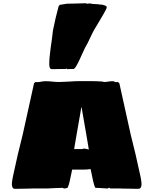

<svg xmlns="http://www.w3.org/2000/svg" viewBox="-20 -1178 951 1199"><path d="M349.1 -666Q349.6 -666 357.2 -666.3Q364.7 -666.5 375.7 -667Q386.7 -667.5 399.4 -668Q412.1 -668.5 422.9 -669.2Q433.6 -669.9 440.4 -670.2Q447.3 -670.4 446.8 -670.9Q449.7 -670.9 463.9 -671.1Q478 -671.4 497.6 -671.4Q517.1 -671.4 539.3 -671.4Q561.5 -671.4 580.8 -670.9Q600.1 -670.4 613.5 -669.2Q627 -668 628.9 -666Q643.1 -666 656 -668.5Q668.9 -670.9 683.1 -670.9Q689 -670.9 694.8 -668Q700.7 -665 707 -665Q710 -665 711.7 -665.5Q713.4 -666 715.8 -666Q718.8 -664.6 722.4 -660.9Q726.1 -657.2 726.1 -654.8L795.9 -338.9Q811.5 -278.3 826.4 -214.8Q841.3 -151.4 854 -90.8Q855 -86.4 856.9 -77.9Q858.9 -69.3 860.6 -59.1Q862.3 -48.8 863.3 -38.3Q864.3 -27.8 863 -19Q861.8 -10.3 857.7 -4.6Q853.5 1 845.7 1Q842.3 1 832.5 1Q822.8 1 810.1 0.7Q797.4 0.5 783.9 0.2Q770.5 0 758.8 -0.2Q747.1 -0.5 739.3 -0.5Q731.4 -0.5 731 -1H668Q668 -2 666.7 -3.4Q665.5 -4.9 657.7 -4.9Q656.7 -4.9 656 -2.9Q655.3 -1 653.8 -1H650.9Q650.4 -1 642.3 -1.5Q634.3 -2 622.8 -2.7Q611.3 -3.4 598.4 -4.2Q585.4 -4.9 575.7 -4.9Q568.4 -17.1 561.3 -48.3Q554.2 -79.6 545.9 -122.1Q534.2 -120.1 520 -119.4Q505.9 -118.7 490.7 -118.7Q475.6 -118.7 460 -118.9Q444.3 -119.1 430.7 -119.1Q422.4 -78.1 415.5 -47.6Q408.7 -17.1 401.9 -4.9Q397.9 -4.9 392.8 -2.9Q387.7 -1 386.7 -1H383.8Q378.4 -1 375.5 -2.9Q372.6 -4.9 370.1 -4.9Q344.2 -4.4 324.7 -3.4Q316.4 -2.9 308.3 -2.7Q300.3 -2.4 293.9 -2Q287.6 -1.5 283.7 -1.2Q279.8 -1 279.8 -1H187Q186 -1 178.5 -0.7Q170.9 -0.5 159.2 -0.2Q147.5 0 133.8 0.2Q120.1 0.5 107.7 0.7Q95.2 1 85.4 1Q75.7 1 71.8 1Q64 1 60.1 -4.6Q56.2 -10.3 54.9 -19Q53.7 -27.8 54.7 -38.3Q55.7 -48.8 57.6 -59.1Q59.6 -69.3 61.3 -77.9Q63 -86.4 64 -90.8Q76.7 -151.4 91.6 -214.8Q106.4 -278.3 122.1 -338.9L191.9 -654.8Q191.9 -657.2 195.3 -660.9Q198.7 -664.6 202.1 -666Q204.6 -666 206.3 -665.5Q208 -665 210.9 -665Q223.6 -665 237.3 -668Q251 -670.9 265.1 -670.9Q286.1 -670.9 305.9 -668.5Q325.7 -666 349.1 -666ZM485.8 -496.1Q485.8 -495.6 483.6 -482.7Q481.4 -469.7 477.8 -449Q474.1 -428.2 469.5 -401.9Q464.8 -375.5 460.2 -348.1Q455.6 -320.8 450.9 -294.2Q446.3 -267.6 442.9 -247.1H494.1Q495.1 -248 497.6 -249Q500 -250 501 -250H502.9Q512.7 -250 520.3 -247.8Q527.8 -245.6 534.7 -244.1Q531.2 -264.6 526.9 -291.3Q522.5 -317.9 517.6 -345.7Q512.7 -373.5 508.1 -400.4Q503.4 -427.2 499.8 -448.2Q496.1 -469.2 493.9 -482.4Q491.7 -495.6 491.7 -496.1Q491.2 -498 490.7 -500Q490.2 -502 490 -504.6Q489.7 -507.3 488.8 -511.2Q487.8 -507.3 487.3 -504.6Q486.8 -502 486.3 -500Q485.8 -498 485.8 -496.1ZM510.7 -878.9Q502.9 -863.8 493.2 -841.3Q483.4 -818.8 473.4 -797.9Q463.4 -776.9 454.1 -762Q444.8 -747.1 437.5 -747.1Q428.7 -747.1 418.5 -747.1Q408.2 -747.1 400.4 -746.1L393.6 -750L389.6 -747.1H360.8Q347.2 -747.1 333.7 -746.6Q320.3 -746.1 306.6 -746.1Q293.9 -746.1 290.8 -755.6Q287.6 -765.1 287.6 -775.9Q287.6 -801.8 290.3 -827.9Q293 -854 296.6 -880.6Q300.3 -907.2 304.2 -933.8Q308.1 -960.4 310.5 -986.8Q318.4 -1026.9 326.9 -1063.5Q335.4 -1100.1 346.7 -1141.1L354.5 -1147.9L397.5 -1154.8Q433.1 -1154.8 461.9 -1156.2Q490.7 -1157.7 516.6 -1157.7L522.5 -1154.8Q527.3 -1156.2 533.4 -1156Q539.6 -1155.8 543.5 -1156.7Q545.9 -1155.3 549.3 -1155Q552.7 -1154.8 555.7 -1153.8L598.6 -1150.9L605.5 -1148.9Q607.9 -1148.9 609.1 -1149.4Q610.4 -1149.9 612.8 -1149.9Q632.3 -1145.5 639.4 -1142.1Q646.5 -1138.7 646.5 -1130.9Q647 -1129.9 643.6 -1122.6Q640.1 -1115.2 634 -1104Q627.9 -1092.8 620.1 -1079.3Q612.3 -1065.9 604 -1052Q595.7 -1038.1 588.1 -1025.1Q580.6 -1012.2 574.7 -1002.9Q564.9 -987.3 557.4 -971.9Q549.8 -956.5 542.7 -941.2Q535.6 -925.8 528.1 -910.4Q520.5 -895 510.7 -878.9Z"/></svg>

Font: Sigmar One
Style: Regular
Weight: 400
Version: Version 1.000